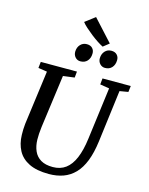

<svg xmlns="http://www.w3.org/2000/svg" viewBox="-162 -1252 1058 1361"><g transform="rotate(15 366.5 -571.0)"><path d="M665 -687.5 616.5 -306Q605.5 -220 581.8 -159.5Q558 -99 521.8 -61.8Q485.5 -24.5 438 -7.2Q390.5 10 332.5 10Q243 10 187 -17.5Q131 -45 104.5 -94.5Q78 -144 76.5 -208.5Q76 -227.5 76.5 -248Q77 -268.5 79.5 -290L132.5 -687.5L67.5 -697.5L72.5 -743H338L333.5 -698L250 -687L197.5 -299.5Q194 -272 192.5 -248.2Q191 -224.5 191.5 -205Q192.5 -157.5 208.8 -121.2Q225 -85 258.8 -65Q292.5 -45 346.5 -45Q402 -45 440.8 -73.8Q479.5 -102.5 504 -160.5Q528.5 -218.5 539.5 -306L589 -687L521 -698L525.5 -743H733L727.5 -698ZM341.5 -819.5Q319 -819.5 304 -836.2Q289 -853 289.5 -877.5Q290.5 -909 309.2 -929Q328 -949 356 -949Q383.5 -949 398 -933Q412.5 -917 411.5 -893.5Q411 -861 392.5 -840.2Q374 -819.5 341.5 -819.5ZM522.5 -819.5Q500 -819.5 484.8 -836.2Q469.5 -853 470 -877.5Q471 -909 489.5 -929Q508 -949 536.5 -949Q563.5 -949 578.2 -933Q593 -917 592 -893.5Q591.5 -861 573 -840.2Q554.5 -819.5 522.5 -819.5ZM468 -961Q450.5 -969.5 426.2 -985.5Q402 -1001.5 376.8 -1021.2Q351.5 -1041 329.8 -1060.5Q308 -1080 296 -1096L369 -1151.5L511.5 -995.5Z"/></g></svg>

Font: Merriweather Medium
Style: Italic
Weight: 500
Italic angle: -7.8°
Version: Version 2.101